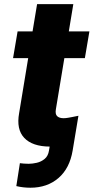

<svg xmlns="http://www.w3.org/2000/svg" viewBox="-20 -696 448 920"><path d="M408.4 -545.5 386.7 -417.6H288.4L247.9 -173.3Q243.6 -149.1 253.9 -139.4Q264.2 -129.6 284.8 -129.6Q294.4 -129.6 306.3 -131.7Q318.2 -133.9 324.2 -134.9L355.8 -141.3L328.1 25.2Q313.9 110.8 260.1 157.1Q206.3 203.5 125.7 203.5Q90.9 203.5 58.2 195.7L75.3 85.9Q84.5 87 94.5 87.9Q104.4 88.8 117.2 88.8Q135.3 88.8 156.2 84Q177.2 79.2 193.9 65.5Q210.6 51.8 214.8 25.2L218 6.4Q134.9 5.7 96.2 -35.3Q57.5 -76.3 71.7 -154.1L115.1 -417.6H42.6L64.3 -545.5H136L157.7 -676.1H331.3L309.7 -545.5Z"/></svg>

Font: Inter UI Extra Bold
Style: Italic
Weight: 800
Italic angle: 9.39999°
Designer: Rasmus Andersson
Foundry: rsms
Version: 3.2;8d6f07862